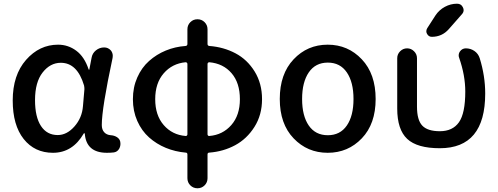

<svg xmlns="http://www.w3.org/2000/svg" viewBox="-20 -803 2658 1025"><path d="M262.7 12.7Q165 12.7 106.4 -61Q47.9 -134.8 47.9 -266.6Q47.9 -402.3 119.1 -483.4Q190.4 -564.5 290 -564.5Q343.8 -564.5 387.2 -532.2Q430.7 -500 453.1 -432.6Q454.1 -430.7 455.6 -430.7Q457 -430.7 457 -432.6L468.8 -494.1Q472.7 -518.6 492.2 -534.2Q511.7 -549.8 536.1 -549.8Q557.6 -549.8 572.3 -533.2Q582 -520.5 582 -504.9Q582 -500 581.1 -494.1Q523.4 -224.6 523.4 -135.7Q523.4 -111.3 536.1 -97.2Q548.8 -83 571.3 -81.1Q589.8 -80.1 604.5 -70.8Q619.1 -61.5 622.1 -45.9Q623 -40 623 -35.2Q623 -21.5 616.2 -8.8Q606.4 7.8 587.9 10.7Q570.3 12.7 550.8 12.7Q440.4 12.7 432.6 -89.8Q431.6 -91.8 429.7 -91.8Q427.7 -91.8 426.8 -89.8Q367.2 12.7 262.7 12.7ZM288.1 -82Q336.9 -82 377.4 -127.9Q418 -173.8 422.9 -236.3L430.7 -327.1Q430.7 -336.9 428.7 -346.7Q392.6 -467.8 304.7 -467.8Q248 -467.8 207.5 -416Q167 -364.3 167 -268.6Q167 -178.7 198.7 -130.4Q230.5 -82 288.1 -82Z M1097.7 -470.7Q1093.8 -470.7 1090.8 -468.3Q1087.9 -465.8 1087.9 -460.9V-85.9Q1087.9 -82 1090.8 -79.1Q1093.8 -76.2 1097.7 -77.1Q1168.9 -83 1214.8 -135.3Q1260.7 -187.5 1260.7 -273.4Q1260.7 -360.4 1216.3 -412.1Q1171.9 -463.9 1097.7 -470.7ZM970.7 -77.1Q974.6 -76.2 977.5 -79.1Q980.5 -82 980.5 -85.9V-460.9Q980.5 -465.8 977.5 -468.3Q974.6 -470.7 970.7 -470.7Q899.4 -463.9 854 -411.6Q808.6 -359.4 808.6 -273.4Q808.6 -187.5 854 -135.3Q899.4 -83 970.7 -77.1ZM1087.9 -646.5V-568.4Q1087.9 -558.6 1097.7 -557.6Q1173.8 -551.8 1236.8 -518.6Q1299.8 -485.4 1339.4 -421.4Q1378.9 -357.4 1378.9 -273.4Q1378.9 -189.5 1338.4 -125.5Q1297.9 -61.5 1235.4 -27.8Q1172.9 5.9 1097.7 11.7Q1087.9 11.7 1087.9 21.5V148.4Q1087.9 170.9 1072.3 186.5Q1056.6 202.1 1034.2 202.1Q1011.7 202.1 996.1 186.5Q980.5 170.9 980.5 148.4V21.5Q980.5 11.7 970.7 11.7Q915 6.8 865.2 -13.7Q815.4 -34.2 775.9 -69.3Q736.3 -104.5 712.9 -157.2Q689.5 -210 689.5 -273.4Q689.5 -336.9 712.9 -389.6Q736.3 -442.4 775.9 -477.5Q815.4 -512.7 865.2 -533.2Q915 -553.7 970.7 -557.6Q980.5 -558.6 980.5 -568.4V-646.5Q980.5 -668.9 996.1 -684.6Q1011.7 -700.2 1034.2 -700.2Q1056.6 -700.2 1072.3 -684.6Q1087.9 -668.9 1087.9 -646.5Z M1729.5 12.7Q1621.1 12.7 1547.4 -64.5Q1473.6 -141.6 1473.6 -274.4Q1473.6 -408.2 1547.4 -486.3Q1621.1 -564.5 1729.5 -564.5Q1837.9 -564.5 1911.6 -486.3Q1985.4 -408.2 1985.4 -274.4Q1985.4 -141.6 1911.6 -64.5Q1837.9 12.7 1729.5 12.7ZM1867.2 -274.4Q1867.2 -364.3 1831.5 -416.5Q1795.9 -468.8 1730 -468.8Q1664.1 -468.8 1628.4 -416.5Q1592.8 -364.3 1592.8 -274.4Q1592.8 -184.6 1628.4 -132.8Q1664.1 -81.1 1730 -81.1Q1795.9 -81.1 1831.5 -132.8Q1867.2 -184.6 1867.2 -274.4Z M2419.9 -783.2Q2442.4 -783.2 2451.2 -763.7Q2455.1 -755.9 2455.1 -749Q2455.1 -737.3 2446.3 -727.5L2376 -647.5Q2339.8 -606.4 2285.2 -606.4Q2268.6 -606.4 2259.8 -622.1Q2255.9 -628.9 2255.9 -635.7Q2255.9 -644.5 2260.7 -652.3L2304.7 -720.7Q2324.2 -750 2355 -766.6Q2385.7 -783.2 2419.9 -783.2ZM2570.3 -303.7Q2570.3 -11.7 2328.1 -11.7Q2207 -11.7 2153.8 -61.5Q2100.6 -111.3 2100.6 -223.6V-492.2Q2100.6 -513.7 2116.2 -529.3Q2131.8 -544.9 2153.3 -544.9Q2174.8 -544.9 2190.4 -529.3Q2206.1 -513.7 2206.1 -492.2V-233.4Q2206.1 -162.1 2234.4 -132.3Q2262.7 -102.5 2328.1 -102.5Q2396.5 -102.5 2430.2 -150.4Q2463.9 -198.2 2463.9 -314.5Q2463.9 -400.4 2431.6 -493.2Q2428.7 -500 2428.7 -506.8Q2428.7 -518.6 2435.5 -528.3Q2447.3 -544.9 2466.8 -544.9Q2492.2 -544.9 2512.7 -530.8Q2533.2 -516.6 2541 -492.2Q2570.3 -397.5 2570.3 -303.7Z"/></svg>

Font: Gen Jyuu GothicX Medium
Style: Regular
Weight: 500
Designer: Ryoko NISHIZUKA (kana &amp; ideographs); Paul D. Hunt (Latin, Greek &amp; Cyrillic); Wenlong ZHANG (bopomofo); Sandoll C
Version: Version 1.058.20140828